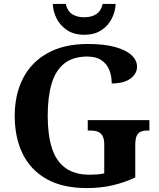

<svg xmlns="http://www.w3.org/2000/svg" viewBox="-20 -948 809 978"><path d="M423 10Q299 10 217.5 -36Q136 -82 95.5 -164.5Q55 -247 55 -358Q55 -466 97 -548.5Q139 -631 222.5 -677.5Q306 -724 428 -724Q511 -724 566.5 -708.5Q622 -693 650 -667Q678 -641 678 -608Q678 -573 645 -548Q612 -523 549 -523Q549 -564 535.5 -594.5Q522 -625 495 -642.5Q468 -660 425 -660Q352 -660 307.5 -624.5Q263 -589 243 -522Q223 -455 223 -358Q223 -262 244 -195Q265 -128 312.5 -93Q360 -58 438 -58Q457 -58 475.5 -59.5Q494 -61 511 -65V-212Q511 -239 503 -254.5Q495 -270 479.5 -276.5Q464 -283 440 -283H427V-336H741V-283H728Q708 -283 694.5 -276Q681 -269 675 -253Q669 -237 669 -208V-44Q611 -17 551 -3.5Q491 10 423 10ZM408.9 -771Q357 -771 321.5 -794.5Q286 -818 268 -854.5Q250 -891 249 -928H315Q323 -892 347.5 -876Q372 -860 409 -860Q446 -860 470.5 -876Q495 -892 503 -928H569Q568 -891 550 -854.5Q532 -818 497 -794.5Q462 -771 408.9 -771Z"/></svg>

Font: Noto Serif Tamil
Style: Italic
Weight: 400
Italic angle: -12°
Designer: Indian Type Foundry, Tom Grace, and the Monotype Design Team
Foundry: Monotype Imaging Inc.
Version: Version 2.003